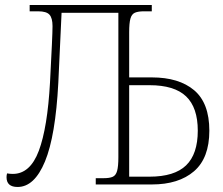

<svg xmlns="http://www.w3.org/2000/svg" viewBox="-20 -734 887 764"><path d="M50 10Q6 10 6 -29Q6 -36 8 -44Q20 -42 31 -42Q100 -42 134.5 -134Q169 -226 179 -406Q184 -502 186.5 -556Q189 -610 189 -630Q189 -662 177 -675.5Q165 -689 132 -689H98V-714H584V-689H553Q530 -689 517 -683.5Q504 -678 499 -660Q494 -642 494 -605V-426H584Q692 -426 752.5 -375Q813 -324 813 -214Q813 -105 752 -52.5Q691 0 584 0H361V-25H393Q416 -25 428.5 -30.5Q441 -36 446 -54Q451 -72 451 -108V-683H225L212 -404Q201 -193 159 -91.5Q117 10 50 10ZM494 -31H575Q674 -31 720.5 -76Q767 -121 767 -214Q767 -306 720.5 -350.5Q674 -395 575 -395H494Z"/></svg>

Font: Noto Serif SemiCondensed ExtraLight
Style: Regular
Weight: 200
Width: 4
Designer: Monotype Design Team
Foundry: Monotype Imaging Inc.
Version: Version 2.014